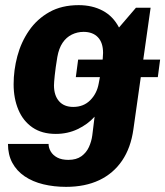

<svg xmlns="http://www.w3.org/2000/svg" viewBox="-20 -541 643 747"><path d="M275 -241 284 -309H603L594 -241ZM237 186Q190 186 148.5 176Q107 166 76 145Q45 124 28 92.5Q11 61 11 19H169Q169 34 177.5 48.5Q186 63 203 72Q220 81 246 81Q277 81 296.5 67Q316 53 326 31Q336 9 339 -14L348 -87Q321 -57 282 -38.5Q243 -20 197 -20Q143 -20 106.5 -45Q70 -70 51.5 -114Q33 -158 33 -213Q33 -268 47.5 -322.5Q62 -377 93 -422Q124 -467 172 -494Q220 -521 286 -521Q339 -521 379.5 -499.5Q420 -478 443 -434L509 -511H566L499 -38Q489 34 455 84Q421 134 366 160Q311 186 237 186ZM265 -125Q305 -125 331 -151Q357 -177 364 -216Q371 -251 376 -284Q381 -317 381 -335Q381 -375 361 -396Q341 -417 305 -417Q281 -417 259.5 -406.5Q238 -396 223.5 -374.5Q209 -353 203 -319Q196 -277 193 -248Q190 -219 190 -209Q190 -170 209.5 -147.5Q229 -125 265 -125Z"/></svg>

Font: Chivo Medium
Style: Bold Italic
Weight: 700
Italic angle: -8.05°
Version: Version 2.002